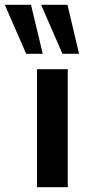

<svg xmlns="http://www.w3.org/2000/svg" viewBox="-86 -779 370 799"><path d="M68 0V-491H196V0ZM174 -555 85 -759H195L243 -555ZM23 -555 -66 -759H43L92 -555Z"/></svg>

Font: Nunito Sans 11pt
Style: Bold
Weight: 700
Version: Version 3.101;gftools[0.9.27]